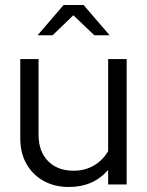

<svg xmlns="http://www.w3.org/2000/svg" viewBox="-20 -737 589 767"><path d="M255 10Q198 10 154 -14.5Q110 -39 85.5 -82.5Q61 -126 61 -184V-501H134V-199Q134 -132 172 -93.5Q210 -55 274 -55Q319 -55 354.5 -75.5Q390 -96 412 -133V-501H486V0H412V-58Q353 10 255 10ZM357 -596 273 -676 190 -596H130L234 -717H314L418 -596Z"/></svg>

Font: Red Hat Display Variable
Style: Regular
Weight: 400
Designer: Pentagram, MCKL
Foundry: Pentagram, MCKL
Version: Version 1.021